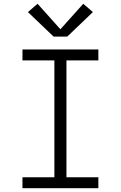

<svg xmlns="http://www.w3.org/2000/svg" viewBox="-20 -997 640 1017"><path d="M99 0V-58H268V-677H99V-735H501V-677H332V-58H501V0ZM264 -803 128 -933 179 -977 300 -842 421 -977 472 -933 336 -803Z"/></svg>

Font: Iosevka SS04 Light Extended
Style: Regular
Weight: 300
Width: 7
Monospace: yes
Designer: Belleve Invis
Foundry: Belleve Invis
Version: Version 19.0.0; ttfautohint (v1.8.4)